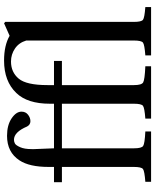

<svg xmlns="http://www.w3.org/2000/svg" viewBox="73 -856 782 969"><g transform="rotate(-90 464.5 -371.0)"><path d="M30 -450V-490H107V-517Q107 -614 140 -664Q181 -727 264 -727Q318 -727 352 -704Q386 -681 386 -654Q386 -633 370.5 -621Q355 -609 338 -609Q320 -609 311 -626Q283 -692 244 -692Q234 -692 225 -687Q216 -682 206.5 -660.5Q197 -639 197 -603V-589L201 -490H426V-511Q426 -624 480 -680Q539 -742 644 -742Q720 -742 769 -714L832 -742L839 -736V-87Q839 -49 849.5 -41Q860 -33 914 -29V0H670V-29Q724 -33 734.5 -41Q745 -49 745 -87V-630Q734 -667 704.5 -687Q675 -707 639 -707Q585 -707 552.5 -668Q520 -629 520 -523V-490H642V-450H520V-86Q520 -48 533.5 -40Q547 -32 615 -29V0H351V-29Q405 -33 415.5 -41Q426 -49 426 -87V-450H201V-86Q201 -48 213 -40Q225 -32 286 -29V0H32V-29Q86 -33 96.5 -41Q107 -49 107 -87V-450Z"/></g></svg>

Font: Heuristica
Style: Regular
Weight: 400
Version: Version 1.0.1 ; ttfautohint (v1.4.1)